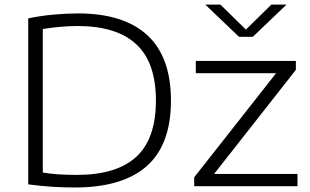

<svg xmlns="http://www.w3.org/2000/svg" viewBox="-20 -805 1338 830"><path d="M303 5.5Q252.5 5.5 206.2 2.5Q160 -0.5 102 -8V-725.5Q153.5 -736.5 210.2 -741.8Q267 -747 317 -747Q514.5 -747 616.8 -653Q719 -559 719 -370Q719 -179.5 614.5 -87Q510 5.5 303 5.5ZM313 -49Q484 -49 569 -127Q654 -205 654 -370.5Q654 -535 569 -613.8Q484 -692.5 315.5 -692.5Q280 -692.5 242.5 -689.2Q205 -686 165 -679.5V-59Q195 -54 230 -51.5Q265 -49 313 -49ZM819.5 0V-38.5L1173.5 -488.5H826.5V-541.5H1259V-503L905.5 -53H1266V0ZM1013 -646 867.5 -785H933L1043 -677L1153 -785H1218.5L1073 -646Z"/></svg>

Font: Encode Sans Expanded Expanded Light
Style: Regular
Weight: 300
Width: 7
Designer: Multiple Designers
Foundry: Impallari Type
Version: Version 3.000; ttfautohint (v1.8.3) -l 8 -r 50 -G 200 -x 14 